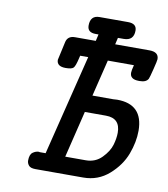

<svg xmlns="http://www.w3.org/2000/svg" viewBox="-79 -761 726 828"><g transform="rotate(10 284.0 -347.0)"><path d="M94.2 -30.8Q94.2 -57.6 107.2 -66.9Q120.1 -76.2 133.8 -76.2L137.2 -75.2H163.1L272 -515.1H236.8Q235.8 -511.2 233.9 -502.9Q226.1 -468.8 218.5 -460.4Q210.9 -452.1 184.1 -452.1Q145 -452.1 145 -481L163.1 -563Q169.9 -589.8 201.2 -589.8H292L298.8 -619.1H286.1Q250 -619.1 250 -649.9Q250 -693.8 290 -693.8H415Q453.1 -693.8 453.1 -663.1Q453.1 -619.1 409.2 -619.1H383.8L377 -589.8H526.9Q567.9 -589.8 567.9 -558.1Q567.9 -551.3 558.3 -513.2Q548.8 -475.1 545.9 -469.2Q537.1 -452.1 508.8 -452.1H504.9Q465.8 -452.1 465.8 -481Q465.8 -490.7 472.2 -515.1H357.9L318.8 -355H410.2Q413.1 -355 418.5 -355.5Q423.8 -356 426.8 -356Q540.5 -356 541 -240.2Q541 -190.4 521 -137.2Q501 -84 453.4 -42Q405.8 0 340.8 0H131.8Q109.9 0 102.1 -9.8Q94.2 -19.5 94.2 -30.8ZM249 -75.2H338.9Q380.9 -75.2 408.9 -104Q437 -132.8 445.6 -162.4Q454.1 -191.9 454.1 -215.8Q454.1 -279.8 391.1 -279.8H298.8Z"/></g></svg>

Font: CMU Typewriter Text
Style: BoldItalic
Weight: 700
Italic angle: -14.04°
Version: Version 0.7.0